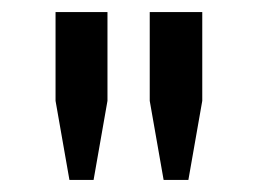

<svg xmlns="http://www.w3.org/2000/svg" viewBox="-20 -706 427 318"><path d="M251 -408 228 -539V-686H315V-539L292 -408ZM95 -408 72 -539V-686H158V-539L135 -408Z"/></svg>

Font: Chivo Medium
Style: Regular
Weight: 400
Version: Version 2.002